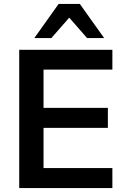

<svg xmlns="http://www.w3.org/2000/svg" viewBox="-20 -959 635 979"><path d="M78 0V-705H553V-604H202V-409H530V-307H202V-102H553V0ZM155 -765 279 -939H387L511 -765H424L333 -869L242 -765Z"/></svg>

Font: MulishBold
Style: Bold
Weight: 700
Designer: Vernon Adams
Foundry: Vernon Adams
Version: Version 3.602; ttfautohint (v1.8.3)